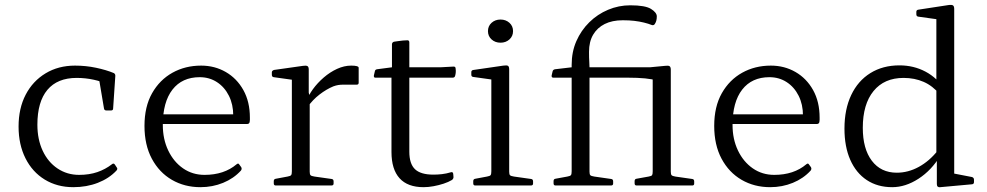

<svg xmlns="http://www.w3.org/2000/svg" viewBox="-20 -769 4093 796"><path d="M284 7Q217 7 165.5 -24.5Q114 -56 85.5 -113Q57 -170 57 -244Q57 -320 86.5 -376.5Q116 -433 169 -465Q222 -497 291 -497Q336 -497 378.5 -488Q421 -479 452 -466Q459 -462 458 -453L449 -319Q449 -311 440 -311H421Q412 -311 411 -320L390 -445L429 -418Q403 -431 368.5 -438.5Q334 -446 298 -446Q218 -446 176.5 -396.5Q135 -347 135 -252Q135 -191 157 -144Q179 -97 218.5 -70.5Q258 -44 308 -44Q350 -44 383.5 -55.5Q417 -67 444 -88Q451 -94 456 -87L464 -75Q469 -69 463 -62Q432 -29 385.5 -11Q339 7 284 7Z M811 7Q745 7 692.5 -23.5Q640 -54 609.5 -111Q579 -168 579 -247Q579 -327 610.5 -382.5Q642 -438 695 -467.5Q748 -497 814 -497Q870 -497 916 -470.5Q962 -444 989 -395.5Q1016 -347 1016 -281Q1016 -277 1016 -272Q1016 -267 1015 -263Q1013 -255 1005 -255H640V-295H967L947 -274Q947 -278 947 -282Q947 -286 947 -290Q947 -336 929 -372Q911 -408 879.5 -428.5Q848 -449 808 -449Q735 -449 695 -397.5Q655 -346 655 -251Q655 -192 677.5 -145Q700 -98 739 -71Q778 -44 828 -44Q909 -44 961 -88Q968 -94 972 -87L980 -76Q984 -69 979 -62Q949 -29 905 -11Q861 7 811 7Z M1190 0V-319H1264V0ZM1467 -426Q1467 -418 1459 -418H1402Q1392 -418 1382.5 -416.5Q1373 -415 1362 -411Q1333 -399 1304.5 -377Q1276 -355 1255 -325L1251 -350Q1259 -374 1277.5 -399.5Q1296 -425 1322 -447.5Q1348 -470 1377.5 -483.5Q1407 -497 1436 -497Q1467 -497 1467 -488ZM1123 0Q1115 0 1115 -9V-18Q1115 -27 1124 -28L1172 -37Q1184 -39 1187 -43Q1190 -47 1190 -59V-180H1264V-57Q1264 -46 1267.5 -42.5Q1271 -39 1284 -37L1355 -27Q1363 -26 1363 -17V-8Q1363 0 1354 0ZM1190 -319V-465L1208 -436L1115 -449Q1107 -450 1107 -459V-469Q1107 -476 1116 -479L1236 -496Q1249 -498 1254.5 -495Q1260 -492 1260 -481V-385L1264 -368V-319Z M1736 7Q1670 7 1636.5 -30Q1603 -67 1603 -139V-483L1605 -490V-585Q1605 -593 1613 -596Q1621 -597 1630.5 -598.5Q1640 -600 1650.5 -601Q1661 -602 1669 -602Q1677 -602 1677 -593V-140Q1677 -90 1700.5 -67.5Q1724 -45 1777 -45Q1794 -45 1812 -47Q1830 -49 1850 -55Q1858 -57 1859 -48L1860 -36Q1861 -29 1854 -23Q1839 -14 1819 -7.5Q1799 -1 1777.5 3Q1756 7 1736 7ZM1536 -447Q1529 -447 1530 -456L1534 -473Q1535 -481 1544 -482L1605 -490H1805L1861 -493Q1869 -493 1869 -484Q1870 -477 1869.5 -469.5Q1869 -462 1867 -455Q1865 -447 1857 -447Z M2017 0V-320H2091V0ZM1950 0Q1942 0 1942 -9V-18Q1942 -27 1951 -28L1999 -37Q2011 -39 2014 -43Q2017 -47 2017 -59V-180H2091V-57Q2091 -46 2094.5 -42.5Q2098 -39 2111 -37L2182 -27Q2190 -26 2190 -17V-8Q2190 0 2181 0ZM2017 -320V-466L2035 -437L1942 -450Q1934 -451 1934 -459V-470Q1934 -478 1943 -479L2067 -497Q2081 -499 2086 -496Q2091 -493 2091 -481V-320ZM2055 -592Q2033 -592 2018 -605.5Q2003 -619 2003 -640Q2003 -661 2018 -674.5Q2033 -688 2055 -688Q2077 -688 2092 -674.5Q2107 -661 2107 -640Q2107 -619 2092 -605.5Q2077 -592 2055 -592Z M2619 0Q2611 0 2611 -9V-18Q2611 -27 2619 -28L2669 -37Q2681 -39 2683.5 -43Q2686 -47 2686 -59V-464L2703 -435Q2685 -441 2654.5 -444Q2624 -447 2582 -447H2274Q2266 -447 2267 -456L2271 -473Q2273 -481 2282 -482L2350 -490H2674L2737 -496Q2751 -498 2756 -494.5Q2761 -491 2761 -480V-447V-57Q2761 -46 2764.5 -42.5Q2768 -39 2780 -37L2850 -27Q2858 -26 2858 -17V-8Q2858 0 2850 0ZM2350 -500Q2350 -554 2369.5 -598.5Q2389 -643 2423 -676.5Q2457 -710 2501 -728.5Q2545 -747 2593 -747Q2655 -747 2679 -732Q2703 -717 2703 -701Q2703 -691 2701 -683.5Q2699 -676 2695 -670Q2691 -663 2683 -665Q2668 -671 2649.5 -675.5Q2631 -680 2610 -682.5Q2589 -685 2562 -685Q2518 -685 2487 -669.5Q2456 -654 2439 -625Q2422 -596 2422 -554Q2422 -527 2423 -515Q2424 -503 2424 -490V0H2350ZM2283 0Q2275 0 2275 -9V-18Q2275 -27 2283 -28L2332 -37Q2344 -39 2347 -43Q2350 -47 2350 -59V-180H2424V-57Q2424 -46 2427.5 -42.5Q2431 -39 2444 -37L2514 -27Q2522 -26 2522 -17V-8Q2522 0 2513 0Z M3173 7Q3107 7 3054.5 -23.5Q3002 -54 2971.5 -111Q2941 -168 2941 -247Q2941 -327 2972.5 -382.5Q3004 -438 3057 -467.5Q3110 -497 3176 -497Q3232 -497 3278 -470.5Q3324 -444 3351 -395.5Q3378 -347 3378 -281Q3378 -277 3378 -272Q3378 -267 3377 -263Q3375 -255 3367 -255H3002V-295H3329L3309 -274Q3309 -278 3309 -282Q3309 -286 3309 -290Q3309 -336 3291 -372Q3273 -408 3241.5 -428.5Q3210 -449 3170 -449Q3097 -449 3057 -397.5Q3017 -346 3017 -251Q3017 -192 3039.5 -145Q3062 -98 3101 -71Q3140 -44 3190 -44Q3271 -44 3323 -88Q3330 -94 3334 -87L3342 -76Q3346 -69 3341 -62Q3311 -29 3267 -11Q3223 7 3173 7Z M3862 -162V-599H3936V-162ZM3876 -378Q3847 -413 3809.5 -429.5Q3772 -446 3726 -446Q3646 -446 3601.5 -391.5Q3557 -337 3557 -239Q3557 -152 3594.5 -102.5Q3632 -53 3698 -53Q3745 -53 3789 -77Q3833 -101 3868 -145L3878 -123Q3842 -63 3788 -28Q3734 7 3679 7Q3618 7 3573.5 -22.5Q3529 -52 3505 -106.5Q3481 -161 3481 -236Q3481 -316 3509 -375Q3537 -434 3588.5 -466Q3640 -498 3709 -498Q3768 -498 3817 -472Q3866 -446 3897 -397ZM3862 -571V-716L3880 -687L3787 -700Q3779 -701 3779 -710V-720Q3779 -728 3788 -729L3912 -748Q3926 -750 3931 -746.5Q3936 -743 3936 -732V-571ZM3936 -162V-24L3917 -53L4010 -35Q4018 -32 4018 -24V-14Q4018 -6 4010 -5L3878 7Q3872 8 3868 5Q3864 2 3864 -6V-119L3862 -128V-162Z"/></svg>

Font: Hahmlet Light
Style: Regular
Weight: 300
Designer: Minjoo Ham & Mark Frömberg
Foundry: hypertype
Version: Version 1.002